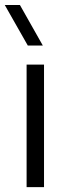

<svg xmlns="http://www.w3.org/2000/svg" viewBox="-41 -766 269 786"><path d="M134.3 -579.6H72.8L-21.5 -745.6H40.5ZM67.9 0V-501.5H139.2V0Z"/></svg>

Font: Basically A Sans Serif
Style: Regular
Weight: 400
Designer: Hyung-Suk Kim
Foundry: Mental Design
Version: 1.000